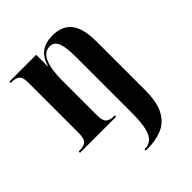

<svg xmlns="http://www.w3.org/2000/svg" viewBox="-222 -667 1026 1026"><g transform="rotate(-45 291.5 -154.0)"><path d="M273 240V230H278Q305 230 324 213.5Q343 197 353 157.5Q363 118 363 47V-379Q363 -452 349.5 -484.5Q336 -517 303 -517Q263 -517 242.5 -472Q222 -427 222 -342V-77Q222 -36 237.5 -23Q253 -10 283 -10H289V0H16V-10H23Q54 -10 70 -23Q86 -36 86 -79V-461Q86 -501 70.5 -513.5Q55 -526 25 -526H18V-536H221V-449H223Q237 -500 270 -524Q303 -548 354 -548Q427 -548 463 -503Q499 -458 499 -357V10Q499 100 472 150Q445 200 397.5 220Q350 240 289 240Z"/></g></svg>

Font: Noto Serif Display Condensed
Style: Bold
Weight: 700
Width: 3
Designer: Monotype Design Team
Foundry: Monotype Imaging Inc.
Version: Version 2.009